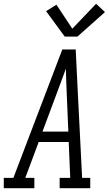

<svg xmlns="http://www.w3.org/2000/svg" viewBox="-50 -997 576 1017"><path d="M-30 0V-55H21L280 -735H351L363 -490L385 -55H428V0H266V-55H322L314 -245H155L84 -55H132V0ZM175 -300H312L304 -490Q302 -526 301 -562Q300 -598 299 -633Q286 -597 272.5 -561.5Q259 -526 246 -490ZM293 -803 194 -938 249 -972 333 -845 459 -977 506 -933 360 -803Z"/></svg>

Font: Iosevka Slab Light
Style: Italic
Weight: 300
Italic angle: -9°
Monospace: yes
Designer: Belleve Invis
Foundry: Belleve Invis
Version: Version 11.1.1; ttfautohint (v1.8.3)